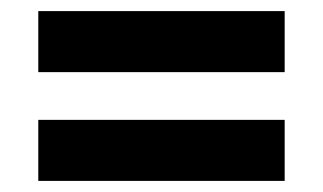

<svg xmlns="http://www.w3.org/2000/svg" viewBox="-20 -493 582 346"><path d="M49 -473H493V-363H49ZM49 -277H493V-167H49Z"/></svg>

Font: Maitree
Style: Bold
Weight: 700
Designer: CadsonDemak Team
Foundry: CadsonDemak
Version: Version 1.002